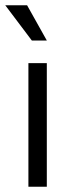

<svg xmlns="http://www.w3.org/2000/svg" viewBox="-28 -710 278 730"><path d="M80 0V-470H150V0ZM-8 -690H75L150 -556H93Z"/></svg>

Font: Mukta Light
Style: Regular
Weight: 300
Designer: Girish Dalvi and Yashodeep Gholap
Foundry: Ek Type
Version: Version 2.538;PS 1.002;hotconv 16.6.51;makeotf.lib2.5.65220;